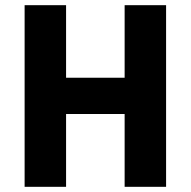

<svg xmlns="http://www.w3.org/2000/svg" viewBox="-20 -723 736 741"><path d="M235 -283V-2H75V-703H235V-423H461V-703H621V-2H461V-283Z"/></svg>

Font: Hussar
Style: BoldWeb
Weight: 700
Foundry: Cannot Into Space Fonts
Version: Version 2.00